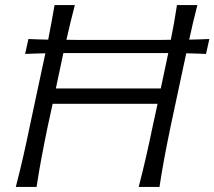

<svg xmlns="http://www.w3.org/2000/svg" viewBox="-20 -733 841 753"><path d="M42 0Q57.5 -60 70.2 -115.2Q83 -170.5 96.5 -236.5L147 -473Q153 -501 158 -524Q138.5 -523.5 118.8 -523Q99 -522.5 78.5 -521.5L91.5 -580Q111 -579 130.5 -578.5Q150 -578 169 -577.5Q175.5 -611.5 181.8 -644.8Q188 -678 194 -713H273.5Q264.5 -678 256.2 -644.5Q248 -611 240.5 -577Q257.5 -576.5 277.5 -576.5H613Q632.5 -576.5 650 -577Q657 -611 662.8 -644.5Q668.5 -678 674 -713H754Q745 -678 737.2 -645Q729.5 -612 722 -577.5Q741 -578 760.8 -578.5Q780.5 -579 801 -580L788 -521.5Q768 -522.5 748.8 -523Q729.5 -523.5 710.5 -524Q708 -512 705.2 -499.2Q702.5 -486.5 699.5 -473L649 -236.5Q635 -169 624.8 -114.5Q614.5 -60 605.5 0H524Q539.5 -60 552.2 -115.2Q565 -170.5 578.5 -236.5L598 -326H186.5L167 -236.5Q153 -169 142.8 -114.5Q132.5 -60 123.5 0ZM217.5 -473 199 -386H610.5L629 -473Q635 -500 640 -525Q630 -525 620.8 -525Q611.5 -525 602 -525H267Q257.5 -525 248 -525Q238.5 -525 228.5 -525Q223.5 -501 217.5 -473Z"/></svg>

Font: Commissioner Flair Light
Style: Italic
Weight: 300
Italic angle: -12°
Designer: Kostas Bartsokas
Foundry: Kostas Bartsokas
Version: Version 1.000; ttfautohint (v1.8.3)